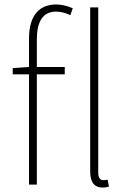

<svg xmlns="http://www.w3.org/2000/svg" viewBox="-20 -827 573 860"><path d="M439 13C453 13 459 11 468 9L462 -22C451 -20 446 -20 442 -20C429 -20 420 -31 420 -53V-794H384V-59C384 -8 405 13 439 13ZM37 -494H110V0H145V-494H270V-527H145V-650C145 -729 171 -775 231 -775C251 -775 273 -770 295 -759L306 -790C281 -801 255 -807 232 -807C156 -807 110 -758 110 -655V-527L37 -522Z"/></svg>

Font: Harano Aji Gothic ExtraLight
Style: Regular
Weight: 250
Foundry: Masamichi Hosoda
Version: HaranoAjiGothic-ExtraLight version 20230610;ttx 4.39.4